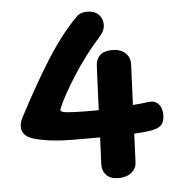

<svg xmlns="http://www.w3.org/2000/svg" viewBox="-50 -736 735 784"><g transform="rotate(-5 317.0 -344.0)"><path d="M609 -241Q609 -216 598 -202Q587 -188 555 -182Q528 -177 484 -175L479 -57Q478 -33 458 -16.5Q438 0 405 0Q371 0 354.5 -18Q338 -36 339 -62L344 -172H232Q145 -172 79 -189Q25 -203 25 -243Q25 -261 35 -280Q105 -414 166.5 -511Q228 -608 293 -673Q308 -688 336 -688Q365 -688 382 -671.5Q399 -655 399 -630Q399 -617 393 -604Q387 -591 371 -574Q316 -513 265.5 -434Q215 -355 195 -307Q192 -301 192 -297Q192 -290 211 -287Q238 -283 328 -283H348L356 -466Q357 -491 373.5 -507Q390 -523 423 -523Q458 -523 477.5 -505Q497 -487 496 -459L489 -292Q535 -296 555 -299Q579 -302 594 -286Q609 -270 609 -241Z"/></g></svg>

Font: Mali
Style: Bold
Weight: 700
Designer: Kitiyaporn Chalermlarp | Katatrad Aksorn Co.,Ltd.
Foundry: Cadson Demak Co.,Ltd.
Version: Version 1.000; ttfautohint (v1.6)